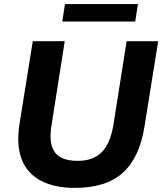

<svg xmlns="http://www.w3.org/2000/svg" viewBox="-20 -906 792 937"><path d="M59 0ZM344 11Q248 11 181.5 -23Q115 -57 87 -125.5Q59 -194 75 -300L140 -705H296L231 -292Q217 -208 246.5 -164.5Q276 -121 360 -121Q434 -121 476 -163Q518 -205 533 -294L598 -705H752L685 -288Q661 -137 579.5 -63Q498 11 344 11ZM284 -801 297 -886H653L640 -801Z"/></svg>

Font: Winston
Style: Bold Italic
Weight: 700
Italic angle: -9°
Designer: Original fonts by Vernon Adams / Changes by Cristiano Sobral
Foundry: Original fonts by Vernon Adams / Changes by Cristiano Sobral
Version: Version 2.503;July 17, 2020;FontCreator 13.0.0.2655 64-bit